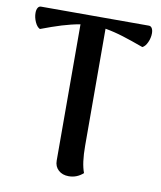

<svg xmlns="http://www.w3.org/2000/svg" viewBox="-81 -760 704 838"><g transform="rotate(10 271.5 -341.0)"><path d="M530 -664Q530 -644 521 -624Q512 -604 499 -598Q447 -617 407 -629.5Q367 -642 327 -649L328 -131Q328 -53 344 -12Q316 13 280 13Q252 13 234.5 -3Q217 -19 217 -45L216 -649Q176 -642 135.5 -629.5Q95 -617 45 -598Q32 -604 23 -624Q14 -644 14 -664Q14 -678 19 -686.5Q24 -695 33 -695H511Q520 -695 525 -686.5Q530 -678 530 -664Z"/></g></svg>

Font: Arima Madurai
Style: Bold
Weight: 700
Designer: Joana Correia and Natanael Gama
Foundry: NDISCOVER
Version: Version 1.019